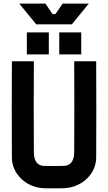

<svg xmlns="http://www.w3.org/2000/svg" viewBox="-20 -1040 600 1066"><path d="M337 5C441 -1 513 -79 514 -163C515 -242 515 -621 514 -700H392C393 -631 393 -262 392 -193C391 -137 364 -120 335 -119C316 -118 242 -118 223 -119C195 -120 169 -137 168 -193C167 -262 167 -631 168 -700H46C45 -621 45 -242 46 -163C47 -79 119 -1 221 5C240 6 318 6 337 5ZM87 -1020 181 -905H379L473 -1020H328L288 -962H272L232 -1020ZM129 -738H251V-860H129ZM309 -738H431V-860H309Z"/></svg>

Font: Fervojo
Style: Bold
Weight: 700
Designer: kohakuno
Version: ver.1.0